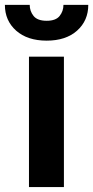

<svg xmlns="http://www.w3.org/2000/svg" viewBox="-52 -758 378 778"><path d="M207 -528.3V0H65.4V-528.3ZM205.1 -738.3H305.7Q305.7 -674.3 260.3 -633.8Q214.8 -593.3 137.2 -593.3Q59.1 -593.3 13.4 -633.8Q-32.2 -674.3 -32.2 -738.3H68.4Q68.4 -712.9 84 -693.4Q99.6 -673.8 137.2 -673.8Q174.3 -673.8 189.7 -693.4Q205.1 -712.9 205.1 -738.3Z"/></svg>

Font: RobotoDEMO
Style: Regular
Weight: 400
Designer: Christian Robertson
Foundry: Google
Version: Version 2.136